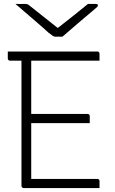

<svg xmlns="http://www.w3.org/2000/svg" viewBox="-20 -964 590 984"><path d="M20 -700H479Q483 -700 485 -698.5Q487 -697 488.5 -694.5Q490 -692 490 -689Q490 -679 490 -671Q490 -663 490 -653H31Q28 -653 25.5 -654.5Q23 -656 21.5 -658.5Q20 -661 20 -664Q20 -674 20 -682Q20 -690 20 -700ZM110 -380H429Q432 -380 434.5 -378.5Q437 -377 438.5 -375Q440 -373 440 -369Q440 -363 440 -357Q440 -351 440 -345.5Q440 -340 440 -333H110ZM101 0Q99 0 97 -1Q95 -2 93.5 -3.5Q92 -5 91 -7Q90 -9 90 -11Q90 -79 90 -147Q90 -215 90 -283Q90 -351 90 -418.5Q90 -486 90 -554Q90 -622 90 -690H145L140 -679Q140 -660 140 -640Q140 -620 140 -597Q140 -538 140 -469.5Q140 -401 140 -329Q140 -257 140 -185Q140 -113 140 -47H479Q484 -47 487 -44Q490 -41 490 -36Q490 -27 490 -18Q490 -9 490 0ZM300 -776Q294 -776 288 -776Q282 -776 276 -776Q270 -776 264 -776Q257 -776 251 -780Q245 -784 228 -797Q220 -805 200.5 -822Q181 -839 156 -860.5Q131 -882 105.5 -904Q80 -926 59 -944Q71 -943 81.5 -943.5Q92 -944 104 -944Q115 -944 120 -942.5Q125 -941 133 -934Q150 -921 193.5 -886Q237 -851 298 -803L244 -822Q260 -822 276 -822Q292 -822 308 -822L254 -803Q316 -851 358 -885Q400 -919 431 -944H470Q475 -944 477.5 -943Q480 -942 481 -940.5Q482 -939 482 -937Q482 -933 478 -928.5Q474 -924 457 -910Q444 -899 422.5 -881Q401 -863 377 -842.5Q353 -822 332.5 -804Q312 -786 300 -776Z"/></svg>

Font: Recursive Light
Style: Regular
Weight: 300
Version: Version 1.085